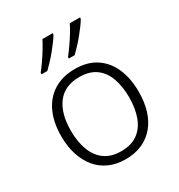

<svg xmlns="http://www.w3.org/2000/svg" viewBox="-182 -889 954 1022"><g transform="rotate(-30 295.0 -378.0)"><path d="M533 -267Q533 -204 517.5 -153.5Q502 -103 471.5 -66.5Q441 -30 396.5 -10Q352 10 294 10Q239 10 195 -9.5Q151 -29 120.5 -65.5Q90 -102 73.5 -153Q57 -204 57 -267Q57 -353 86 -414.5Q115 -476 169 -509Q223 -542 298 -542Q375 -542 427 -507.5Q479 -473 506 -411.5Q533 -350 533 -267ZM116 -267Q116 -199 135.5 -147.5Q155 -96 194.5 -67.5Q234 -39 295 -39Q357 -39 396.5 -67.5Q436 -96 455 -147.5Q474 -199 474 -267Q474 -333 456 -384Q438 -435 399 -464Q360 -493 297 -493Q207 -493 161.5 -433Q116 -373 116 -267ZM460 -758Q451 -742 436.5 -722.5Q422 -703 404.5 -681.5Q387 -660 369 -641Q351 -622 335 -606H299V-615Q315 -635 333.5 -661.5Q352 -688 369.5 -716Q387 -744 397 -766H460ZM292 -758Q283 -742 268.5 -722.5Q254 -703 236.5 -681.5Q219 -660 201 -641Q183 -622 167 -606H131V-615Q147 -635 165.5 -661.5Q184 -688 201 -716Q218 -744 229 -766H292Z"/></g></svg>

Font: Noto Sans Armenian Light
Style: Regular
Weight: 300
Designer: Monotype Design Team
Foundry: Monotype Imaging Inc.
Version: Version 2.007